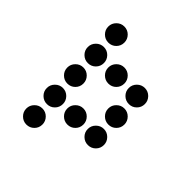

<svg xmlns="http://www.w3.org/2000/svg" viewBox="-179 -795 906 906"><g transform="rotate(45 273.5 -342.0)"><path d="M190.4 -615.2Q190.4 -592.8 174.8 -577.1Q159.2 -561.5 136.7 -561.5Q114.7 -561.5 98.9 -577.1Q83 -592.8 83 -615.2Q83 -637.2 98.9 -653.1Q114.7 -668.9 136.7 -668.9Q159.2 -668.9 174.8 -653.1Q190.4 -637.2 190.4 -615.2ZM190.4 -478.5Q190.4 -456.1 174.8 -440.4Q159.2 -424.8 136.7 -424.8Q114.7 -424.8 98.9 -440.4Q83 -456.1 83 -478.5Q83 -500.5 98.9 -516.4Q114.7 -532.2 136.7 -532.2Q159.2 -532.2 174.8 -516.4Q190.4 -500.5 190.4 -478.5ZM327.1 -478.5Q327.1 -456.1 311.5 -440.4Q295.9 -424.8 273.4 -424.8Q251.5 -424.8 235.6 -440.4Q219.7 -456.1 219.7 -478.5Q219.7 -500.5 235.6 -516.4Q251.5 -532.2 273.4 -532.2Q295.9 -532.2 311.5 -516.4Q327.1 -500.5 327.1 -478.5ZM463.9 -478.5Q463.9 -456.1 448.2 -440.4Q432.6 -424.8 410.2 -424.8Q388.2 -424.8 372.3 -440.4Q356.4 -456.1 356.4 -478.5Q356.4 -500.5 372.3 -516.4Q388.2 -532.2 410.2 -532.2Q432.6 -532.2 448.2 -516.4Q463.9 -500.5 463.9 -478.5ZM190.4 -341.8Q190.4 -319.3 174.8 -303.7Q159.2 -288.1 136.7 -288.1Q114.7 -288.1 98.9 -303.7Q83 -319.3 83 -341.8Q83 -363.8 98.9 -379.6Q114.7 -395.5 136.7 -395.5Q159.2 -395.5 174.8 -379.6Q190.4 -363.8 190.4 -341.8ZM463.9 -341.8Q463.9 -319.3 448.2 -303.7Q432.6 -288.1 410.2 -288.1Q388.2 -288.1 372.3 -303.7Q356.4 -319.3 356.4 -341.8Q356.4 -363.8 372.3 -379.6Q388.2 -395.5 410.2 -395.5Q432.6 -395.5 448.2 -379.6Q463.9 -363.8 463.9 -341.8ZM190.4 -205.1Q190.4 -182.6 174.8 -167Q159.2 -151.4 136.7 -151.4Q114.7 -151.4 98.9 -167Q83 -182.6 83 -205.1Q83 -227.1 98.9 -242.9Q114.7 -258.8 136.7 -258.8Q159.2 -258.8 174.8 -242.9Q190.4 -227.1 190.4 -205.1ZM327.1 -205.1Q327.1 -182.6 311.5 -167Q295.9 -151.4 273.4 -151.4Q251.5 -151.4 235.6 -167Q219.7 -182.6 219.7 -205.1Q219.7 -227.1 235.6 -242.9Q251.5 -258.8 273.4 -258.8Q295.9 -258.8 311.5 -242.9Q327.1 -227.1 327.1 -205.1ZM463.9 -205.1Q463.9 -182.6 448.2 -167Q432.6 -151.4 410.2 -151.4Q388.2 -151.4 372.3 -167Q356.4 -182.6 356.4 -205.1Q356.4 -227.1 372.3 -242.9Q388.2 -258.8 410.2 -258.8Q432.6 -258.8 448.2 -242.9Q463.9 -227.1 463.9 -205.1ZM190.4 -68.4Q190.4 -45.9 174.8 -30.3Q159.2 -14.6 136.7 -14.6Q114.7 -14.6 98.9 -30.3Q83 -45.9 83 -68.4Q83 -90.3 98.9 -106.2Q114.7 -122.1 136.7 -122.1Q159.2 -122.1 174.8 -106.2Q190.4 -90.3 190.4 -68.4Z"/></g></svg>

Font: DatDot
Style: Regular
Weight: 400
Designer: GGBot
Version: 1.00